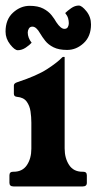

<svg xmlns="http://www.w3.org/2000/svg" viewBox="-21 -672 348 692"><path d="M279 -53Q292 -53 292 -40V-13Q292 0 277 0H28Q13 0 13 -13V-40Q13 -53 26 -53H28Q60 -53 76 -77Q92 -101 92 -136V-230Q92 -250 89 -270.5Q86 -291 75 -306Q64 -321 40 -323Q29 -324 29 -334V-364Q29 -372 42 -376Q112 -399 149 -423Q186 -447 204 -466Q205 -466 206 -466.5Q207 -467 208 -467H210Q211 -467 211.5 -466.5Q212 -466 212 -466V-137Q212 -102 228 -77.5Q244 -53 276 -53ZM182 -592Q198 -568 211 -568Q220 -568 223.5 -574.5Q227 -581 227 -588Q227 -597 224.5 -606Q222 -615 214 -625Q222 -633 235.5 -642.5Q249 -652 263 -652Q274 -652 290.5 -631.5Q307 -611 307 -584Q307 -541 280.5 -516.5Q254 -492 221 -492Q191 -492 172 -501.5Q153 -511 142 -525Q131 -539 124 -551Q110 -576 96 -576Q87 -576 83 -569Q79 -562 79 -555Q79 -536 93 -518Q86 -510 72 -500.5Q58 -491 43 -491Q32 -491 15.5 -512Q-1 -533 -1 -558Q-1 -602 26 -626.5Q53 -651 86 -651Q116 -651 135 -641Q154 -631 165 -617Q176 -603 182 -592Z"/></svg>

Font: Young Serif
Style: Regular
Weight: 400
Designer: Bastien Sozeau
Foundry: NBR — Bastien Sozeau
Version: Version 3.004; ttfautohint (v1.8.4.7-5d5b);gftools[0.9.33]